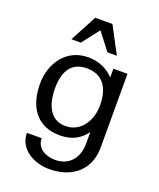

<svg xmlns="http://www.w3.org/2000/svg" viewBox="-169 -852 952 1152"><g transform="rotate(20 306.5 -276.0)"><path d="M289 -78C193 -78 154 -164 154 -270C154 -388 202 -448 294 -448C393 -448 443 -380 443 -264C443 -172 390 -78 289 -78ZM60 -266C60 -120 128 -14 276 -14C364 -14 409 -51 443 -95V-21C443 71 389 134 301 134C239 134 181 102 181 39H87C87 141 186 198 286 198C436 198 533 111 533 -29V-500H443V-444C405 -485 350 -513 280 -513C136 -513 60 -392 60 -266ZM206 -580 291 -690 376 -580H436L346 -750H236L146 -580Z"/></g></svg>

Font: Perun
Style: Regular
Weight: 400
Foundry: Copyright (c) Stefan Peev, Context Ltd, 2016
Version: Version 1.089